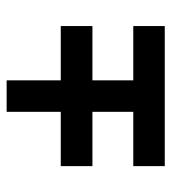

<svg xmlns="http://www.w3.org/2000/svg" viewBox="10 -514 504 564"><g transform="rotate(-90 262.0 -232.0)"><path d="M215.5 -464.5H308V-53.5H215.5ZM56 -305.5H467.5V-212.5H56ZM56 -92.5H467.5V0H56Z"/></g></svg>

Font: Newsreader ExtraBold
Style: Regular
Weight: 800
Designer: Hugues Gentile
Foundry: Production Type
Version: Version 1.003